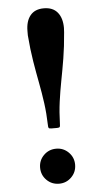

<svg xmlns="http://www.w3.org/2000/svg" viewBox="-55 -796 452 844"><g transform="rotate(-5 171.5 -374.0)"><path d="M251 -648.5Q246 -585 237.5 -533.8Q229 -482.5 220.2 -437.2Q211.5 -392 205.2 -346.2Q199 -300.5 197.5 -248Q197.5 -239.5 195.8 -235.8Q194 -232 184 -232H158.5Q148.5 -232 146.5 -235.5Q144.5 -239 144.5 -247.5Q143 -300 136.8 -345.5Q130.5 -391 121.8 -436.5Q113 -482 104.5 -533.5Q96 -585 91 -648.5Q91 -654 91 -658.5Q91 -663 91 -667.5Q91 -711 111.2 -736Q131.5 -761 171 -761Q211 -761 231.5 -736Q252 -711 252 -667.5Q252 -663 251.5 -658.5Q251 -654 251 -648.5ZM94 -64.5Q94 -96.5 116.5 -119Q139 -141.5 171.5 -141.5Q203.5 -141.5 226 -119Q248.5 -96.5 248.5 -64.5Q248.5 -32 226 -9.5Q203.5 13 171.5 13Q139 13 116.5 -9.5Q94 -32 94 -64.5Z"/></g></svg>

Font: Besley* Narrow Semi
Style: Regular
Weight: 600
Width: 4
Designer: Owen Earl
Foundry: indestructible type*
Version: Version 3.000; ttfautohint (v1.8.3)